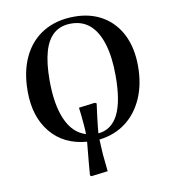

<svg xmlns="http://www.w3.org/2000/svg" viewBox="-78 -594 738 825"><g transform="rotate(-10 290.5 -182.0)"><path d="M255 162 249 158Q251 136 253 108.5Q255 81 258 55Q261 29 262 13Q162 5 105 -64Q48 -133 48 -244Q48 -331 78.5 -394.5Q109 -458 166 -492Q223 -526 301 -526Q372 -526 424.5 -494.5Q477 -463 505.5 -405.5Q534 -348 534 -269Q534 -190 507 -129Q480 -68 431.5 -31.5Q383 5 316 13Q317 29 318 53.5Q319 78 322 104Q325 130 327 153ZM316 -14Q374 -19 403 -76Q432 -133 432 -245Q432 -327 414.5 -384Q397 -441 364 -470Q331 -499 282 -499Q237 -499 207.5 -474.5Q178 -450 163.5 -400Q149 -350 149 -274Q149 -167 178 -102Q207 -37 263 -20Q263 -38 261 -60Q259 -82 257 -103Q255 -124 253 -137L324 -146L331 -142Q328 -119 324.5 -93Q321 -67 319 -46Q317 -25 316 -14Z"/></g></svg>

Font: Literata 60pt
Style: Regular
Weight: 400
Designer: Latin by Veronika Burian and Jose Scaglione. Greek by Irene Vlachou. Cyrillic by Vera Evstafieva.
Foundry: TypeTogether
Version: Version 3.002